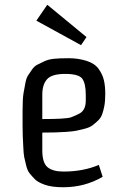

<svg xmlns="http://www.w3.org/2000/svg" viewBox="-20 -776 518 808"><path d="M158 -378V-275Q260 -275 279.5 -282.5Q299 -290 314 -298Q341 -312 341 -353V-376Q341 -425 326 -445Q311 -465 254.5 -465Q198 -465 178 -442.5Q158 -420 158 -378ZM259 -221Q217 -218 158 -218V-143Q158 -91 180 -72.5Q202 -54 247 -54Q330 -54 396 -82L412 -32Q337 12 246 12Q198 12 168.5 1.5Q139 -9 126.5 -22Q114 -35 105 -46Q96 -57 90.5 -78Q85 -99 82 -114.5Q79 -130 78 -158Q75 -206 75 -248V-308Q75 -361 79 -384Q83 -407 87 -427.5Q91 -448 98 -458.5Q105 -469 114.5 -483Q124 -497 137.5 -504Q151 -511 167.5 -518.5Q184 -526 206 -528.5Q228 -531 268.5 -531Q309 -531 344 -520Q379 -509 395.5 -485.5Q412 -462 417.5 -437.5Q423 -413 423 -381.5Q423 -350 419 -329.5Q415 -309 409.5 -294Q404 -279 391.5 -267.5Q379 -256 368.5 -248Q358 -240 337.5 -234.5Q317 -229 302 -226Q287 -223 259 -221ZM344 -620 321 -586 133 -689 179 -756Z"/></svg>

Font: Strait
Style: Regular
Weight: 400
Width: 3
Designer: Eduardo Rodriguez Tunni
Foundry: Eduardo Rodriguez Tunni
Version: Version 1.001